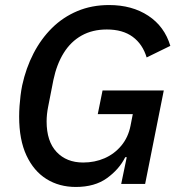

<svg xmlns="http://www.w3.org/2000/svg" viewBox="-20 -730 718 762"><path d="M461 0 483 -106H477Q453 -58 404.5 -23Q356 12 281 12Q215 12 164.5 -19.5Q114 -51 85 -113Q56 -175 56 -267Q56 -288 57.5 -309Q59 -330 61.5 -350.5Q64 -371 68 -391Q83 -460 113 -518Q143 -576 186.5 -619Q230 -662 287 -686Q344 -710 413 -710Q504 -710 568.5 -667.5Q633 -625 656 -548L562 -502Q546 -555 506.5 -584Q467 -613 404 -613Q347 -613 304 -589Q261 -565 233 -520Q205 -475 192 -413L171 -306Q168 -291 166.5 -276.5Q165 -262 165 -248Q165 -169 204.5 -127Q244 -85 310 -85Q356 -85 395 -102Q434 -119 461.5 -152Q489 -185 498 -231L507 -277H368L387 -371H630L556 0Z"/></svg>

Font: IBM Plex Sans Medium
Style: Italic
Weight: 500
Italic angle: -11.31°
Designer: Mike Abbink, Paul van der Laan, Pieter van Rosmalen
Foundry: Bold Monday
Version: Version 3.201